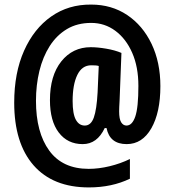

<svg xmlns="http://www.w3.org/2000/svg" viewBox="-20 -736 761 838"><path d="M680 -360Q680 -245 640.5 -176Q601 -107 533 -107Q459 -107 445 -177H437Q404 -107 341 -107Q275 -107 236.5 -157.5Q198 -208 198 -299Q198 -406 247.5 -468Q297 -530 376 -530Q406 -530 444 -523.5Q482 -517 510 -505L502 -298Q501 -284 500.5 -269.5Q500 -255 500 -250Q500 -216 509 -202Q518 -188 532 -188Q557 -188 570.5 -227.5Q584 -267 584 -361Q584 -444 557 -505.5Q530 -567 483.5 -601.5Q437 -636 378 -636Q317 -636 272 -609Q227 -582 197 -535Q167 -488 152 -426.5Q137 -365 137 -296Q137 -158 195 -78.5Q253 1 367 1Q411 1 458.5 -10.5Q506 -22 547 -42V44Q468 82 368 82Q211 82 126.5 -14.5Q42 -111 42 -288Q42 -418 85 -514.5Q128 -611 203.5 -664Q279 -717 378 -716Q467 -716 535 -670.5Q603 -625 641.5 -544.5Q680 -464 680 -360ZM297 -295Q297 -239 311 -213.5Q325 -188 350 -188Q377 -188 389.5 -223Q402 -258 406 -333L411 -448Q405 -450 396.5 -450.5Q388 -451 378 -451Q338 -451 317.5 -409Q297 -367 297 -295Z"/></svg>

Font: Noto Sans Gujarati UI ExtraCondensed
Style: Bold
Weight: 700
Width: 2
Designer: Jelle Bosma - Monotype Design Team, Universal Thirst
Foundry: Monotype Imaging Inc.
Version: Version 2.106; ttfautohint (v1.8.4.7-5d5b)